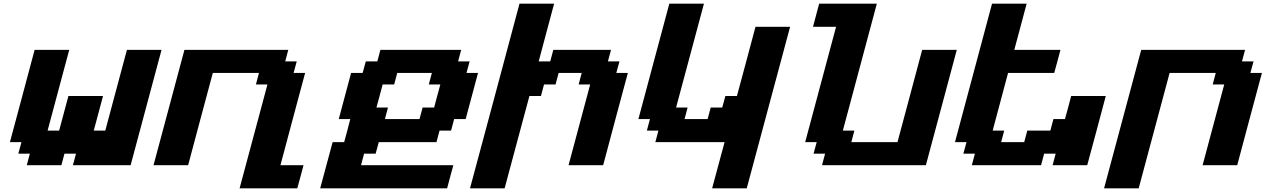

<svg xmlns="http://www.w3.org/2000/svg" viewBox="-20 -895 6855 1040"><path d="M375 0H687.5Q715.3 -104 771.2 -312.3Q827.1 -520.5 855 -625H667.5L550.3 -187.5H487.8L538.1 -375H350.6L300.3 -187.5H237.8L355 -625H167.5Q145.5 -542 100.8 -375Q56.2 -208 33.7 -125H96.2L79.1 -62.5H141.6L125 0H312.5L329.1 -62.5H391.6Z M1277.8 125H1590.3Q1596.2 104 1607.4 62.5Q1618.7 21 1624 0H1499Q1521 -83 1565.7 -250Q1610.4 -417 1632.8 -500H1570.3L1587.4 -562.5H1524.9L1541.5 -625H979Q951.2 -520.5 895.3 -312.3Q839.4 -104 811.5 0H999Q1021 -83 1065.7 -250Q1110.4 -417 1132.8 -500H1382.8L1366.2 -437.5H1428.7Z M1714.4 125H2401.9Q2407.2 104 2418.5 62.5Q2429.7 21 2435.5 0H1935.5L1952.1 -62.5H2014.6L2031.7 -125H2344.2L2360.8 -187.5H2423.3L2439.9 -250H2502.4Q2513.7 -292 2535.9 -375.2Q2558.1 -458.5 2569.3 -500H2506.8L2523.9 -562.5H2461.4L2478 -625H2040.5L2023.9 -562.5H1961.4L1944.3 -500H1881.8Q1870.6 -458 1848.4 -375Q1826.2 -292 1814.9 -250H1877.4Q1872.1 -229 1861.1 -187.3Q1850.1 -145.5 1844.2 -125H1781.7Q1770.5 -83.5 1748 0Q1725.6 83.5 1714.4 125ZM2252.4 -250H2064.9L2081.5 -312.5H2019Q2024.9 -333 2036.1 -375Q2047.4 -417 2052.7 -437.5H2115.2L2131.8 -500H2319.3L2302.7 -437.5H2365.2Q2359.4 -417 2348.1 -375Q2336.9 -333 2331.5 -312.5H2269Z M2525.9 125H2713.4Q2735.8 42 2780.5 -125Q2825.2 -292 2847.7 -375H2910.2L2926.8 -437.5H2989.3L3005.9 -500H3130.9L3114.3 -437.5H3176.8L3059.6 0H3247.1Q3269 -83 3313.7 -250Q3358.4 -417 3380.9 -500H3318.4L3335.4 -562.5H3272.9L3289.6 -625H2977.1L2960.4 -562.5H2897.9L2981.4 -875H2793.9Q2749.5 -708 2660.2 -375Q2570.8 -42 2525.9 125Z M3837.4 125H4024.9Q4064 -20.5 4142.3 -312.5Q4220.7 -604.5 4259.8 -750H4072.3Q4055.7 -687.5 4022.2 -562.5Q3988.8 -437.5 3971.7 -375H3909.2L3892.1 -312.5H3829.6L3813 -250H3688L3704.6 -312.5H3642.1L3793 -875H3605.5Q3577.6 -771 3521.7 -562.5Q3465.8 -354 3438 -250H3500.5L3483.9 -187.5H3546.4L3529.8 -125H3904.8Q3893.6 -83.5 3871.1 -0.2Q3848.6 83 3837.4 125Z M4432.6 0H4995.1Q5022.9 -104 5078.9 -312.3Q5134.8 -520.5 5162.6 -625H4975.1Q4953.1 -542 4908.4 -375.2Q4863.8 -208.5 4841.3 -125H4591.3L4607.9 -187.5H4545.4L4729.5 -875H4417Q4411.6 -854 4400.4 -812.5Q4389.2 -771 4383.8 -750H4508.8Q4481 -646 4425 -437.5Q4369.1 -229 4341.3 -125H4403.8L4386.7 -62.5H4449.2Z M5681.6 0H5869.1Q5886.2 -62.5 5919.7 -187.5Q5953.1 -312.5 5969.7 -375H5782.2Q5776.9 -354 5765.6 -312.3Q5754.4 -270.5 5748.5 -250H5686L5669.4 -187.5H5544.4L5527.8 -125H5402.8L5419.4 -187.5H5356.9L5440.4 -500H5690.4Q5696.3 -520.5 5707.5 -562.3Q5718.8 -604 5724.1 -625H5474.1Q5485.4 -667 5507.6 -750Q5529.8 -833 5541 -875H5353.5L5152.8 -125H5215.3L5198.2 -62.5H5260.7L5244.1 0H5619.1L5635.7 -62.5H5698.2Z M5960.4 125H6147.9Q6175.8 20.5 6231.7 -187.7Q6287.6 -396 6315.4 -500H6565.4L6548.8 -437.5H6611.3L6494.1 0H6681.6Q6703.6 -83 6748.3 -250Q6793 -417 6815.4 -500H6752.9L6770 -562.5H6707.5L6724.1 -625H6161.6Q6127.9 -500 6061 -250Q5994.1 0 5960.4 125Z"/></svg>

Font: Faithful 32x
Style: SemiboldOblique
Weight: 400
Foundry: Faithful Resource Pack
Version: Version 1.0; January 27, 2023